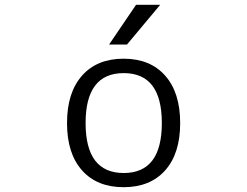

<svg xmlns="http://www.w3.org/2000/svg" viewBox="-20 -777 1040 807"><path d="M551.8 -756.8H653.3L513.7 -589.8H438.5ZM674.3 -61Q611.3 9.8 499.5 9.8Q387.7 9.8 324.7 -61Q261.7 -131.8 261.7 -259.8Q261.7 -387.7 324.7 -459Q387.7 -530.3 499.5 -530.3Q611.3 -530.3 674.3 -459Q737.3 -387.7 737.3 -259.8Q737.3 -131.8 674.3 -61ZM339.8 -259.8Q339.8 -49.8 500 -49.8Q660.2 -49.8 660.2 -259.8Q660.2 -469.7 500 -469.7Q339.8 -469.7 339.8 -259.8Z"/></svg>

Font: Gen Shin Gothic Monospace Normal
Style: Regular
Weight: 350
Designer: [Source Han Sans]
Ryoko NISHIZUKA  (kana & ideographs); Paul D. Hunt (Latin, Greek & Cyrillic); Wenlong ZHANG  (bopomofo
Version: Version 1.002.20150607